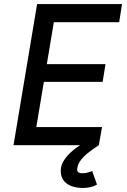

<svg xmlns="http://www.w3.org/2000/svg" viewBox="-20 -720 631 952"><path d="M47 0 164 -700H262L145 0ZM129 0 144 -90H486L470 0ZM182 -314 197 -402H503L489 -314ZM231 -610 246 -700H585L571 -610ZM392 212Q337 212 307 187Q277 162 282 114Q285 93 299.5 71.5Q314 50 337.5 29.5Q361 9 391 -9L470 0Q447 15 423 33Q399 51 382.5 71.5Q366 92 363 115Q359 139 388 139Q405 139 419 134.5Q433 130 437 128L461 195Q446 204 428 208Q410 212 392 212Z"/></svg>

Font: Figtree Light Medium
Style: Italic
Weight: 500
Italic angle: -9.5°
Version: Version 2.000